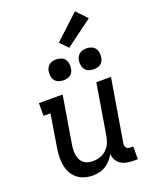

<svg xmlns="http://www.w3.org/2000/svg" viewBox="-178 -1088 956 1194"><g transform="rotate(-20 300.0 -491.0)"><path d="M226 8Q198 8 171 0Q144 -8 123 -25Q102 -42 89.5 -66Q77 -90 72 -117.5Q67 -145 68 -173.5Q69 -202 74 -231L109 -446H63V-530H220L168 -217Q165 -200 164.5 -183Q164 -166 166.5 -150Q169 -134 176 -119.5Q183 -105 195 -95Q207 -85 223 -80.5Q239 -76 256 -76Q272 -76 287.5 -79Q303 -82 317.5 -89Q332 -96 344.5 -107.5Q357 -119 365.5 -132.5Q374 -146 379 -161.5Q384 -177 387 -192L443 -530H540L471 -116Q470 -108 471 -100Q472 -92 476.5 -86.5Q481 -81 488.5 -78.5Q496 -76 504 -76H522V8H490Q469 8 447.5 3.5Q426 -1 409.5 -12Q393 -23 383 -41.5Q373 -60 372 -81Q361 -61 345.5 -43.5Q330 -26 310.5 -14Q291 -2 269 3Q247 8 226 8ZM456 -611Q440 -611 424.5 -616.5Q409 -622 399.5 -634.5Q390 -647 387.5 -663.5Q385 -680 388 -697Q390 -708 396 -719Q402 -730 412 -737Q422 -744 433.5 -746.5Q445 -749 456 -749Q473 -749 488 -743.5Q503 -738 512.5 -725.5Q522 -713 524.5 -696.5Q527 -680 524 -663Q523 -652 517 -641Q511 -630 501 -623Q491 -616 479.5 -613.5Q468 -611 456 -611ZM256 -611Q240 -611 224.5 -616.5Q209 -622 199.5 -634.5Q190 -647 187.5 -663.5Q185 -680 188 -697Q190 -708 196 -719Q202 -730 212 -737Q222 -744 233.5 -746.5Q245 -749 256 -749Q273 -749 288 -743.5Q303 -738 312.5 -725.5Q322 -713 324.5 -696.5Q327 -680 324 -663Q323 -652 317 -641Q311 -630 301 -623Q291 -616 279.5 -613.5Q268 -611 256 -611ZM358 -789 308 -841 469 -990 535 -920Z"/></g></svg>

Font: Iosevka Curly Slab MdEx
Style: Italic
Weight: 500
Width: 7
Italic angle: -9°
Monospace: yes
Designer: Belleve Invis
Foundry: Belleve Invis
Version: Version 11.0.0; ttfautohint (v1.8.3)